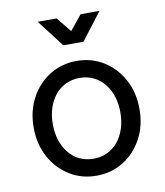

<svg xmlns="http://www.w3.org/2000/svg" viewBox="-82 -791 749 869"><g transform="rotate(-10 292.0 -357.0)"><path d="M136.7 -253.9Q136.7 -294.4 147.7 -328.1Q158.7 -361.8 179.2 -387Q199.7 -412.1 228.3 -425.8Q256.8 -439.5 292 -439.5Q327.1 -439.5 355.7 -425.8Q384.3 -412.1 404.8 -387Q425.3 -361.8 436.3 -328.1Q447.3 -294.4 447.3 -253.9Q447.3 -213.9 436.3 -179.9Q425.3 -146 404.8 -120.8Q384.3 -95.7 355.7 -82Q327.1 -68.4 292 -68.4Q256.8 -68.4 228.3 -82Q199.7 -95.7 179.2 -120.8Q158.7 -146 147.7 -179.9Q136.7 -213.9 136.7 -253.9ZM48.8 -253.9Q48.8 -177.7 81.1 -118.2Q113.3 -58.6 168.5 -24.4Q223.6 9.8 292 9.8Q360.8 9.8 415.8 -24.4Q470.7 -58.6 502.9 -118.2Q535.2 -177.7 535.2 -253.9Q535.2 -330.1 502.9 -389.6Q470.7 -449.2 415.8 -483.4Q360.8 -517.6 292 -517.6Q223.6 -517.6 168.5 -483.4Q113.3 -449.2 81.1 -389.6Q48.8 -330.1 48.8 -253.9ZM236.8 -722.7H149.9L245.6 -597.7H338.4ZM347.2 -722.7 245.6 -597.7H338.4L434.1 -722.7Z"/></g></svg>

Font: Giphurs
Style: Regular
Weight: 400
Version: Version 2.010